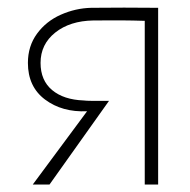

<svg xmlns="http://www.w3.org/2000/svg" viewBox="-20 -496 510 516"><path d="M231 -441Q168 -440 128.5 -408.5Q89 -377 89 -327Q89 -280 120 -254Q151 -228 205 -226Q213 -225 224.5 -225Q236 -225 249 -225H273L113 0H68L214 -197Q147 -194 101 -228.5Q55 -263 55 -327Q55 -372 79.5 -405.5Q104 -439 143.5 -456.5Q183 -474 225 -475Q312 -476 405 -475V0H369V-440Q308 -442 231 -441Z"/></svg>

Font: Kreadon
Style: Regular
Weight: 400
Designer: kohakuno
Foundry: StudioGnu
Version: Version 1.000;Glyphs 3.1.2 (3151)